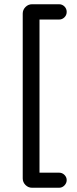

<svg xmlns="http://www.w3.org/2000/svg" viewBox="-20 -752 362 904"><path d="M131 132Q113 132 100 119Q87 106 87 88V-688Q87 -706 100 -719Q113 -732 131 -732H258Q273 -732 283.5 -721.5Q294 -711 294 -696Q294 -681 283.5 -670.5Q273 -660 258 -660H166V61H258Q273 61 283.5 71.5Q294 82 294 96Q294 110 283.5 121Q273 132 258 132Z"/></svg>

Font: Varela Round
Style: Regular
Weight: 400
Designer: Joe Prince, Avraham Cornfeld
Foundry: Joe Prince, Avraham Cornfeld
Version: Version 3.010; ttfautohint (v1.8.4.7-5d5b)